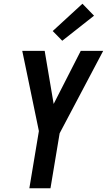

<svg xmlns="http://www.w3.org/2000/svg" viewBox="-20 -1007 572 1027"><path d="M137 0 188 -306 119 -639 99 -735H219L267 -451L412 -735H532L299 -294L250 0ZM313 -789 262 -841 421 -987 483 -923Z"/></svg>

Font: Iosevka SS04
Style: Bold Italic
Weight: 700
Italic angle: -9°
Monospace: yes
Designer: Belleve Invis
Foundry: Belleve Invis
Version: Version 19.0.0; ttfautohint (v1.8.4)